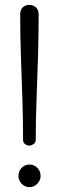

<svg xmlns="http://www.w3.org/2000/svg" viewBox="-20 -764 242 790"><path d="M101 -165Q91 -165 83 -171Q75 -177 75 -188Q75 -270 72 -358.5Q69 -447 66 -535Q63 -623 63 -705Q63 -724 74 -734Q85 -744 101 -744Q116 -744 127.5 -734Q139 -724 139 -705Q139 -623 136.5 -535Q134 -447 130.5 -358.5Q127 -270 127 -188Q127 -177 118 -171Q109 -165 101 -165ZM102 6Q82 6 69 -8Q56 -22 56 -40Q56 -60 69 -73.5Q82 -87 102 -87Q120 -87 133.5 -73.5Q147 -60 147 -40Q147 -22 133.5 -8Q120 6 102 6Z"/></svg>

Font: Dosis ExtraLight
Style: Regular
Weight: 400
Version: Version 3.001; ttfautohint (v1.8.2)